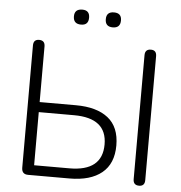

<svg xmlns="http://www.w3.org/2000/svg" viewBox="-59 -945 951 1008"><g transform="rotate(5 416.5 -441.5)"><path d="M126 0Q92 0 92 -35V-679Q92 -711 122 -711Q153 -711 153 -679V-386H344Q454 -386 514 -338.5Q574 -291 574 -194Q574 -98 514 -49Q454 0 344 0ZM711 6Q680 6 680 -26V-679Q680 -711 711 -711Q741 -711 741 -679V-26Q741 6 711 6ZM153 -53H339Q512 -53 512 -194Q512 -333 339 -333H153ZM501 -810Q461 -810 461 -850Q461 -889 501 -889Q541 -889 541 -850Q541 -810 501 -810ZM334 -810Q293 -810 293 -850Q293 -889 334 -889Q373 -889 373 -850Q373 -810 334 -810Z"/></g></svg>

Font: Nunito Light
Style: Regular
Weight: 300
Designer: Vernon Adams
Foundry: Vernon Adams
Version: Version 3.601; ttfautohint (v1.8.2.53-6de2)